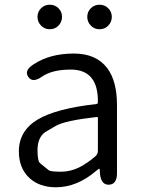

<svg xmlns="http://www.w3.org/2000/svg" viewBox="-20 -781 599 814"><path d="M217 13Q148 13 105 -26Q60 -68 60 -139Q60 -227 141 -275Q219 -321 389 -340Q395 -341 395 -348Q397 -486 280 -486Q201 -486 158 -456Q118 -428 100 -455Q81 -482 122 -508Q191 -554 293 -554Q387 -554 434 -493Q476 -438 476 -335V-47Q476 0 443 2Q409 4 404 -43L403 -60Q402 -66 400.5 -66Q399 -66 387 -56Q306 13 217 13ZM239 -53Q279 -53 317 -72Q352 -90 385 -119Q395 -128 395 -142V-281Q395 -286 390 -285Q256 -270 216 -247Q195 -235 175 -223Q139 -201 139 -144Q139 -98 150 -89Q168 -74 187 -59Q195 -53 239 -53ZM191 -657Q169 -657 154 -672.5Q139 -688 139 -709.5Q139 -731 154 -746Q169 -761 191 -761Q213 -761 228 -746Q243 -731 243 -709.5Q243 -688 228 -672.5Q213 -657 191 -657ZM402 -657Q380 -657 365 -672.5Q350 -688 350 -709.5Q350 -731 365 -746Q380 -761 402 -761Q424 -761 439 -746Q454 -731 454 -709.5Q454 -688 439 -672.5Q424 -657 402 -657Z"/></svg>

Font: Resource Han Rounded KR Normal
Style: Regular
Weight: 350
Designer: Cyano Hao (round all glyphs); Ryoko NISHIZUKA 西塚涼子 (kana, bopomofo & ideographs); Paul D. Hunt (Latin, Greek & Cyrillic)
Foundry: Cyano Hao
Version: 0.990